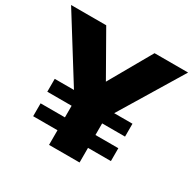

<svg xmlns="http://www.w3.org/2000/svg" viewBox="-158 -883 1052 1046"><g transform="rotate(30 368.0 -360.0)"><path d="M124 -246H277V-173H124V-92H277V0H469V-92H613V-173H469V-246H613V-327H498L736 -720H525L373 -453L221 -720H0L245 -327H124Z"/></g></svg>

Font: Aspekta 850
Style: Regular
Weight: 850
Designer: Ivo Dolenc
Version: Version 2.000